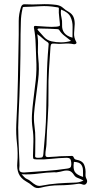

<svg xmlns="http://www.w3.org/2000/svg" viewBox="-20 -841 540 943"><path d="M218 -387Q219 -323 214.5 -259Q210 -195 208 -130Q208 -128 207.5 -125.5Q207 -123 207 -120Q202 -89 203 -79Q204 -69 216 -69.5Q228 -70 257 -72Q275 -74 292.5 -74Q310 -74 328 -75Q339 -77 342 -68Q345 -59 353 -57Q385 -52 393.5 -31.5Q402 -11 400 15Q399 27 405 38Q411 49 405 59Q398 70 385.5 65Q373 60 362 62Q317 69 271 69Q225 69 179 81Q157 87 141 73Q125 59 108 50Q82 35 72 12Q62 -11 65 -42Q69 -89 63.5 -136Q58 -183 60 -229Q66 -339 68 -449.5Q70 -560 72 -670Q72 -704 72 -738Q72 -772 83 -806Q88 -821 101 -820Q140 -818 179 -820Q218 -822 257 -817Q277 -814 289.5 -802.5Q302 -791 317 -783Q334 -773 340.5 -758.5Q347 -744 347 -724Q346 -702 344 -679.5Q342 -657 355 -634Q357 -629 352.5 -626Q348 -623 342 -624Q318 -629 294 -626.5Q270 -624 246 -627Q237 -628 233 -625Q229 -622 228 -611Q224 -555 220.5 -499Q217 -443 218 -387ZM75 -53Q75 -45 75.5 -36Q76 -27 75 -19Q73 -4 79 1.5Q85 7 101 6Q154 2 206 -1.5Q258 -5 310 -13Q326 -15 328.5 -23Q331 -31 330 -42Q329 -55 324.5 -60.5Q320 -66 306 -66Q269 -65 233 -61Q197 -57 161 -58Q145 -58 143.5 -62.5Q142 -67 142 -77Q143 -111 144 -144Q145 -177 140 -210Q135 -244 137 -277.5Q139 -311 143 -343Q150 -395 155.5 -446.5Q161 -498 158 -550Q156 -588 155 -626.5Q154 -665 147 -702Q145 -713 151 -713.5Q157 -714 163 -713Q186 -712 209.5 -710Q233 -708 257 -710Q268 -711 272 -713.5Q276 -716 274 -726Q273 -743 270.5 -760.5Q268 -778 269 -796Q270 -804 265 -804.5Q260 -805 255 -806Q216 -813 177 -810.5Q138 -808 99 -807Q92 -807 91.5 -803.5Q91 -800 90 -796Q83 -765 82.5 -734Q82 -703 81 -672Q81 -571 78.5 -470Q76 -369 71 -268Q68 -214 70.5 -160Q73 -106 75 -53ZM280 -794Q277 -775 281.5 -757Q286 -739 285 -720Q282 -670 336 -656Q336 -683 336.5 -709.5Q337 -736 326 -758.5Q315 -781 280 -794ZM329 -640Q313 -653 297 -665Q281 -677 270 -695Q267 -698 261 -698Q239 -699 217.5 -700Q196 -701 175 -701Q170 -702 166 -699.5Q162 -697 167 -692Q181 -676 196 -659.5Q211 -643 233 -638Q256 -633 280 -633Q304 -633 329 -640ZM163 -673Q168 -644 166.5 -614Q165 -584 168 -555Q174 -502 167.5 -449.5Q161 -397 154 -344Q150 -315 147.5 -285.5Q145 -256 149 -225Q154 -191 153.5 -157Q153 -123 153 -89Q153 -81 152.5 -73.5Q152 -66 166 -66Q177 -66 184.5 -67.5Q192 -69 193 -85Q198 -137 202 -188.5Q206 -240 207 -292Q209 -372 210 -452.5Q211 -533 218 -612Q219 -618 219 -624.5Q219 -631 212 -635Q199 -643 188 -653.5Q177 -664 163 -673ZM343 -46Q338 -12 347.5 3Q357 18 388 28Q388 11 387.5 -5.5Q387 -22 378 -33.5Q369 -45 343 -46ZM86 15Q94 23 99.5 29Q105 35 110 37Q123 42 133.5 51.5Q144 61 156 67.5Q168 74 183 71Q223 63 263.5 60Q304 57 344 56Q355 56 366 54Q377 52 390 46Q377 38 363.5 33.5Q350 29 344 19Q332 0 318 -2.5Q304 -5 289.5 -1Q275 3 260 5Q257 6 253.5 5.5Q250 5 247 5Q208 6 169 11.5Q130 17 86 15Z"/></svg>

Font: Rock 3D
Style: Regular
Weight: 400
Version: Version 1.000